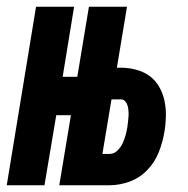

<svg xmlns="http://www.w3.org/2000/svg" viewBox="-39 -550 559 570"><path d="M-19 0 68 -530H181L147 -322H247L228 -208H128L93 0ZM137 0 225 -530H338L308 -349H320Q343 -349 365.5 -343Q388 -337 405.5 -324Q423 -311 434 -291.5Q445 -272 449.5 -250Q454 -228 453.5 -204.5Q453 -181 449 -158Q444 -128 432.5 -98.5Q421 -69 398.5 -45.5Q376 -22 346 -11Q316 0 286 0ZM265 -93H286Q299 -93 309 -102.5Q319 -112 324.5 -123.5Q330 -135 333.5 -147.5Q337 -160 339 -172Q340 -180 341 -188Q342 -196 342.5 -204Q343 -212 342.5 -220Q342 -228 340 -235.5Q338 -243 333 -249Q328 -255 320 -255H292Z"/></svg>

Font: Iosevka Curly Heavy Oblique
Style: Regular
Weight: 900
Italic angle: -9°
Monospace: yes
Designer: Belleve Invis
Foundry: Belleve Invis
Version: Version 11.1.0; ttfautohint (v1.8.3)